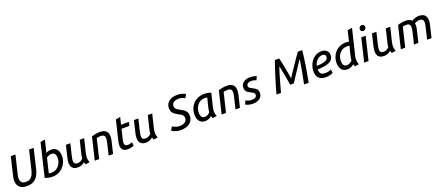

<svg xmlns="http://www.w3.org/2000/svg" viewBox="125 -2399 9228 4036"><g transform="rotate(-20 4739.0 -380.5)"><path d="M290 15Q213 15 165.5 -11Q118 -37 96 -82Q74 -127 74 -186Q74 -209 77 -234Q80 -259 87 -285L184 -693H288L188 -278Q183 -257 179.5 -235.5Q176 -214 176 -195Q176 -161 188 -134Q200 -107 227 -91Q254 -75 302 -75Q355 -75 391 -96Q427 -117 451 -159.5Q475 -202 491 -268L593 -693H696L592 -257Q569 -162 530 -102Q491 -42 432 -13.5Q373 15 290 15Z M861 13Q843 13 815 10Q787 7 756.5 0Q726 -7 697 -20L874 -759L977 -776L911 -500Q937 -516 965.5 -524Q994 -532 1023 -532Q1083 -532 1121.5 -506.5Q1160 -481 1179 -435.5Q1198 -390 1198 -330Q1198 -264 1174.5 -202.5Q1151 -141 1107.5 -92.5Q1064 -44 1002 -15.5Q940 13 861 13ZM873 -73Q926 -73 968 -95Q1010 -117 1039 -153.5Q1068 -190 1083.5 -234Q1099 -278 1099 -323Q1099 -365 1087.5 -392Q1076 -419 1054.5 -433Q1033 -447 1002 -447Q977 -447 946 -436Q915 -425 888 -403L811 -81Q827 -77 840.5 -75Q854 -73 873 -73Z M1433 12Q1372 12 1337.5 -10Q1303 -32 1288.5 -69.5Q1274 -107 1275.5 -154.5Q1277 -202 1290 -253L1354 -521H1453L1393 -271Q1385 -235 1378.5 -200.5Q1372 -166 1374.5 -137Q1377 -108 1395 -91Q1413 -74 1453 -74Q1490 -74 1520 -88.5Q1550 -103 1578 -133Q1578 -151 1581 -171Q1584 -191 1589 -212Q1594 -233 1598 -250L1664 -521H1763L1687 -209Q1679 -173 1676 -139.5Q1673 -106 1679 -73Q1685 -40 1698 -7L1605 7Q1599 -5 1594.5 -19Q1590 -33 1586 -48Q1554 -19 1516.5 -3.5Q1479 12 1433 12Z M1810 0 1930 -500Q1967 -511 2013 -521Q2059 -531 2117 -531Q2200 -531 2242.5 -497.5Q2285 -464 2294 -404.5Q2303 -345 2284 -268L2220 0H2121L2180 -249Q2190 -290 2195 -325.5Q2200 -361 2194.5 -388Q2189 -415 2166.5 -430Q2144 -445 2100 -445Q2078 -445 2056 -442Q2034 -439 2013 -435L1908 0Z M2551 12Q2494 12 2461.5 -6.5Q2429 -25 2416 -57.5Q2403 -90 2405 -132Q2407 -174 2418 -222L2524 -664L2627 -681L2588 -521H2764L2744 -438H2568L2514 -213Q2505 -177 2504.5 -145Q2504 -113 2520.5 -93.5Q2537 -74 2579 -74Q2607 -74 2630.5 -80Q2654 -86 2679 -96L2686 -15Q2658 -4 2624 4Q2590 12 2551 12Z M2955 12Q2894 12 2859.5 -10Q2825 -32 2810.5 -69.5Q2796 -107 2797.5 -154.5Q2799 -202 2812 -253L2876 -521H2975L2915 -271Q2907 -235 2900.5 -200.5Q2894 -166 2896.5 -137Q2899 -108 2917 -91Q2935 -74 2975 -74Q3012 -74 3042 -88.5Q3072 -103 3100 -133Q3100 -151 3103 -171Q3106 -191 3111 -212Q3116 -233 3120 -250L3186 -521H3285L3209 -209Q3201 -173 3198 -139.5Q3195 -106 3201 -73Q3207 -40 3220 -7L3127 7Q3121 -5 3116.5 -19Q3112 -33 3108 -48Q3076 -19 3038.5 -3.5Q3001 12 2955 12Z M3733 15Q3692 15 3654.5 7Q3617 -1 3586.5 -14Q3556 -27 3534 -41L3581 -124Q3609 -104 3651 -88.5Q3693 -73 3740 -73Q3782 -73 3819 -85Q3856 -97 3880 -124.5Q3904 -152 3904 -197Q3904 -230 3887.5 -251Q3871 -272 3845 -287.5Q3819 -303 3790 -318Q3755 -338 3722.5 -361Q3690 -384 3670.5 -418Q3651 -452 3651 -503Q3651 -557 3679.5 -604Q3708 -651 3766.5 -679.5Q3825 -708 3914 -708Q3966 -708 4011 -695.5Q4056 -683 4094 -662L4047 -581Q4017 -602 3981.5 -612Q3946 -622 3906 -622Q3868 -622 3834 -611Q3800 -600 3778.5 -576Q3757 -552 3757 -511Q3757 -479 3771.5 -458Q3786 -437 3809.5 -423Q3833 -409 3859 -395Q3897 -376 3932.5 -353Q3968 -330 3990 -295Q4012 -260 4012 -203Q4012 -156 3994 -116.5Q3976 -77 3941 -47.5Q3906 -18 3853.5 -1.5Q3801 15 3733 15Z M4281 13Q4229 13 4190.5 -10.5Q4152 -34 4131 -79.5Q4110 -125 4110 -188Q4110 -264 4135 -327Q4160 -390 4205.5 -436Q4251 -482 4312.5 -507.5Q4374 -533 4447 -533Q4465 -533 4490.5 -531Q4516 -529 4545 -523Q4574 -517 4601 -504L4529 -209Q4520 -173 4517.5 -139.5Q4515 -106 4520.5 -73Q4526 -40 4540 -7L4447 7Q4441 -5 4436 -18.5Q4431 -32 4428 -47Q4396 -18 4359 -2.5Q4322 13 4281 13ZM4300 -73Q4333 -73 4362 -88Q4391 -103 4419 -133Q4420 -159 4426.5 -191Q4433 -223 4439 -250L4487 -441Q4471 -444 4457.5 -445.5Q4444 -447 4429 -447Q4379 -447 4338.5 -426.5Q4298 -406 4268.5 -371Q4239 -336 4224 -292Q4209 -248 4209 -201Q4209 -156 4220 -127.5Q4231 -99 4251.5 -86Q4272 -73 4300 -73Z M4648 0 4768 -500Q4805 -511 4851 -521Q4897 -531 4955 -531Q5038 -531 5080.5 -497.5Q5123 -464 5132 -404.5Q5141 -345 5122 -268L5058 0H4959L5018 -249Q5028 -290 5033 -325.5Q5038 -361 5032.5 -388Q5027 -415 5004.5 -430Q4982 -445 4938 -445Q4916 -445 4894 -442Q4872 -439 4851 -435L4746 0Z M5349 13Q5294 13 5252 0.5Q5210 -12 5183 -27L5220 -108Q5249 -92 5280.5 -82Q5312 -72 5353 -72Q5387 -72 5412 -80.5Q5437 -89 5450 -105Q5463 -121 5463 -145Q5463 -165 5455 -178Q5447 -191 5430 -201.5Q5413 -212 5390 -223Q5361 -237 5333 -254Q5305 -271 5287 -298Q5269 -325 5269 -367Q5269 -423 5296.5 -459.5Q5324 -496 5371.5 -514.5Q5419 -533 5479 -533Q5520 -533 5555.5 -525Q5591 -517 5618 -505L5582 -425Q5561 -436 5532 -443Q5503 -450 5473 -450Q5447 -450 5422.5 -443.5Q5398 -437 5382.5 -420.5Q5367 -404 5367 -376Q5367 -356 5377 -343Q5387 -330 5404.5 -320Q5422 -310 5442 -300Q5478 -282 5505 -264Q5532 -246 5546.5 -220.5Q5561 -195 5561 -156Q5561 -104 5534.5 -66Q5508 -28 5460.5 -7.5Q5413 13 5349 13Z M5875 0Q5899 -89 5926 -180.5Q5953 -272 5981 -361.5Q6009 -451 6037 -535.5Q6065 -620 6091 -693H6188Q6200 -646 6212.5 -586Q6225 -526 6237.5 -460Q6250 -394 6261.5 -331.5Q6273 -269 6281 -216Q6317 -271 6360.5 -336Q6404 -401 6448.5 -467Q6493 -533 6533.5 -592Q6574 -651 6605 -693H6703Q6695 -611 6683.5 -525Q6672 -439 6658 -350.5Q6644 -262 6628 -174Q6612 -86 6595 0H6493Q6522 -137 6546.5 -274Q6571 -411 6591 -538Q6575 -516 6551.5 -481Q6528 -446 6500 -403.5Q6472 -361 6442.5 -316.5Q6413 -272 6385.5 -230Q6358 -188 6335.5 -153Q6313 -118 6298 -95H6216Q6212 -125 6204.5 -169.5Q6197 -214 6188 -265Q6179 -316 6169 -368Q6159 -420 6150 -464.5Q6141 -509 6134 -539Q6113 -476 6092.5 -409Q6072 -342 6052.5 -273.5Q6033 -205 6014 -136Q5995 -67 5976 0Z M6979 13Q6903 13 6857 -13.5Q6811 -40 6791 -85.5Q6771 -131 6771 -189Q6771 -254 6792 -315Q6813 -376 6852.5 -425.5Q6892 -475 6948.5 -504Q7005 -533 7076 -533Q7146 -533 7187.5 -496Q7229 -459 7229 -395Q7229 -321 7183.5 -279Q7138 -237 7056.5 -220Q6975 -203 6869 -199Q6869 -196 6869 -193Q6869 -190 6869 -188Q6872 -149 6884 -123.5Q6896 -98 6923.5 -85.5Q6951 -73 6998 -73Q7032 -73 7067 -81Q7102 -89 7132 -106L7140 -23Q7109 -7 7067 3Q7025 13 6979 13ZM6876 -276Q6978 -279 7034 -293.5Q7090 -308 7112.5 -331.5Q7135 -355 7135 -385Q7135 -418 7115.5 -434.5Q7096 -451 7062 -451Q7017 -451 6979 -427.5Q6941 -404 6914.5 -364Q6888 -324 6876 -276Z M7459 13Q7398 13 7360.5 -14.5Q7323 -42 7305 -88.5Q7287 -135 7287 -190Q7287 -255 7309 -316Q7331 -377 7374 -425.5Q7417 -474 7479.5 -502.5Q7542 -531 7623 -531Q7640 -531 7656 -529Q7672 -527 7688 -524L7743 -759L7847 -776L7708 -198Q7700 -165 7698.5 -131.5Q7697 -98 7703 -66.5Q7709 -35 7721 -7L7628 7Q7622 -4 7617 -18Q7612 -32 7609 -47Q7595 -33 7573 -19.5Q7551 -6 7522.5 3.5Q7494 13 7459 13ZM7477 -73Q7503 -73 7525.5 -81.5Q7548 -90 7567 -103.5Q7586 -117 7601 -132Q7601 -158 7607.5 -188.5Q7614 -219 7621 -250L7668 -441Q7654 -443 7641 -444Q7628 -445 7611 -445Q7556 -445 7514 -423.5Q7472 -402 7443.5 -366.5Q7415 -331 7401 -287.5Q7387 -244 7387 -200Q7387 -163 7395.5 -134.5Q7404 -106 7424 -89.5Q7444 -73 7477 -73Z M7837 0 7962 -521H8060L7935 0ZM8046 -632Q8022 -632 8005.5 -646Q7989 -660 7989 -687Q7989 -708 7999.5 -724.5Q8010 -741 8025.5 -750Q8041 -759 8059 -759Q8082 -759 8099 -744Q8116 -729 8116 -702Q8116 -682 8105.5 -665.5Q8095 -649 8079.5 -640.5Q8064 -632 8046 -632Z M8280 12Q8219 12 8184.5 -10Q8150 -32 8135.5 -69.5Q8121 -107 8122.5 -154.5Q8124 -202 8137 -253L8201 -521H8300L8240 -271Q8232 -235 8225.5 -200.5Q8219 -166 8221.5 -137Q8224 -108 8242 -91Q8260 -74 8300 -74Q8337 -74 8367 -88.5Q8397 -103 8425 -133Q8425 -151 8428 -171Q8431 -191 8436 -212Q8441 -233 8445 -250L8511 -521H8610L8534 -209Q8526 -173 8523 -139.5Q8520 -106 8526 -73Q8532 -40 8545 -7L8452 7Q8446 -5 8441.5 -19Q8437 -33 8433 -48Q8401 -19 8363.5 -3.5Q8326 12 8280 12Z M8657 0 8777 -500Q8798 -507 8825 -514Q8852 -521 8885 -526Q8918 -531 8954 -531Q8998 -531 9032 -519.5Q9066 -508 9089 -481Q9134 -507 9172.5 -519Q9211 -531 9252 -531Q9305 -531 9342.5 -514Q9380 -497 9400.5 -460.5Q9421 -424 9421 -365Q9421 -342 9418 -317.5Q9415 -293 9408 -268L9344 0H9245L9304 -249Q9310 -275 9316 -302.5Q9322 -330 9322 -355Q9322 -404 9298.5 -424.5Q9275 -445 9233 -445Q9212 -445 9184.5 -437.5Q9157 -430 9123 -409Q9125 -398 9126 -387Q9127 -376 9127 -365Q9127 -342 9123.5 -317.5Q9120 -293 9114 -268L9050 0H8951L9010 -249Q9016 -275 9021.5 -302.5Q9027 -330 9027 -355Q9027 -404 9004 -424.5Q8981 -445 8939 -445Q8919 -445 8899 -442Q8879 -439 8860 -435L8755 0Z"/></g></svg>

Font: Ubuntu Sans Medium
Style: Italic
Weight: 500
Italic angle: -13.5°
Designer: Dalton Maag Ltd
Foundry: Dalton Maag Ltd
Version: Version 1.006